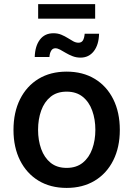

<svg xmlns="http://www.w3.org/2000/svg" viewBox="-20 -900 646 931"><path d="M303.2 11.2Q224.6 11.2 166.7 -23.9Q108.9 -59.1 77.1 -122.6Q45.4 -186 45.4 -270Q45.4 -355 77.1 -418.7Q108.9 -482.4 166.7 -517.6Q224.6 -552.7 303.2 -552.7Q381.3 -552.7 439.5 -517.6Q497.6 -482.4 529.3 -418.7Q561 -355 561 -270Q561 -186 529.3 -122.6Q497.6 -59.1 439.5 -23.9Q381.3 11.2 303.2 11.2ZM303.2 -85.9Q350.1 -85.9 381.1 -110.8Q412.1 -135.7 427.2 -177.7Q442.4 -219.7 442.4 -270.5Q442.4 -321.3 427.2 -363.5Q412.1 -405.8 381.1 -430.7Q350.1 -455.6 303.2 -455.6Q255.9 -455.6 225.3 -430.7Q194.8 -405.8 179.7 -363.8Q164.6 -321.8 164.6 -270.5Q164.6 -219.7 179.7 -177.7Q194.8 -135.7 225.3 -110.8Q255.9 -85.9 303.2 -85.9ZM370.6 -620.6Q350.1 -620.6 332.3 -627.4Q314.5 -634.3 299.3 -643.3Q284.2 -652.3 271.5 -659.2Q258.8 -666 248.5 -666Q234.9 -666 227.8 -653.6Q220.7 -641.1 219.7 -623.5H148.4Q149.9 -676.3 173.3 -707.5Q196.8 -738.8 239.3 -738.8Q260.3 -738.8 277.3 -731.7Q294.4 -724.6 308.6 -715.6Q322.8 -706.5 335.4 -699.7Q348.1 -692.9 360.4 -692.9Q375 -692.9 381.8 -703.6Q388.7 -714.4 390.6 -736.3H460.4Q459 -682.6 434.8 -651.6Q410.6 -620.6 370.6 -620.6ZM441.4 -879.9V-809.6H165V-879.9Z"/></svg>

Font: Inter Cardless
Style: Medium
Weight: 500
Designer: Rasmus Andersson
Foundry: rsms
Version: Version 4.001;git-9221beed3